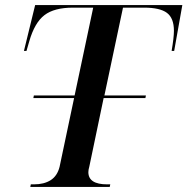

<svg xmlns="http://www.w3.org/2000/svg" viewBox="-20 -734 736 754"><path d="M99 0 101 -10H113Q153 -10 179 -26.5Q205 -43 214 -79L271 -349H111L113 -359H273L346 -704H266Q193 -704 154.5 -674.5Q116 -645 95 -572L84 -534H74L118 -714H696L664 -534H654Q663 -587 663 -613Q663 -663 635.5 -683.5Q608 -704 546 -704H463L390 -359H553L551 -349H387L331 -81Q327 -67 327 -58Q327 -10 401 -10H413L411 0Z"/></svg>

Font: Noto Serif Display Medium
Style: Italic
Weight: 500
Italic angle: -12°
Designer: Monotype Design Team
Foundry: Monotype Imaging Inc.
Version: Version 2.009